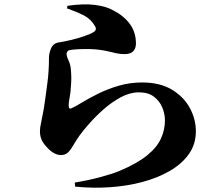

<svg xmlns="http://www.w3.org/2000/svg" viewBox="-20 -814 1040 894"><path d="M328 36Q390 26 446 11Q502 -4 536 -18Q619 -53 665 -90.5Q711 -128 729.5 -169Q748 -210 748 -253Q748 -284 735.5 -314Q723 -344 696.5 -364Q670 -384 627 -384Q585 -384 543 -361.5Q501 -339 463.5 -306Q426 -273 396 -239Q366 -205 349 -181Q334 -160 322.5 -139.5Q311 -119 298 -105.5Q285 -92 264 -92Q230 -92 196 -131Q180 -148 173 -165Q166 -182 166 -203Q166 -219 170.5 -238.5Q175 -258 181 -292Q185 -312 190 -348.5Q195 -385 200 -422.5Q205 -460 206 -483Q207 -500 207.5 -512Q208 -524 208 -545Q208 -567 218.5 -590.5Q229 -614 257 -617Q277 -620 309 -627.5Q341 -635 372 -645.5Q403 -656 418 -666Q432 -676 423 -691Q404 -725 371 -742Q338 -759 292 -775L294 -787Q371 -798 423 -791Q475 -784 507 -766Q556 -741 584.5 -702.5Q613 -664 613 -611Q613 -589 600.5 -575.5Q588 -562 559 -562Q540 -562 522 -566Q504 -570 485.5 -574.5Q467 -579 444 -582Q423 -585 397 -585.5Q371 -586 348.5 -585Q326 -584 313 -582Q299 -581 294.5 -575Q290 -569 290 -564Q290 -551 299 -533Q308 -515 310 -490Q312 -467 312 -450Q312 -433 310 -410Q309 -383 304 -358.5Q299 -334 300 -319Q301 -304 313 -310Q331 -318 363 -337.5Q395 -357 438.5 -378.5Q482 -400 533.5 -415Q585 -430 642 -430Q725 -430 780.5 -396.5Q836 -363 864 -311Q892 -259 892 -203Q892 -142 859 -96Q826 -50 769.5 -17.5Q713 15 640.5 34Q568 53 488.5 58Q409 63 330 55Z"/></svg>

Font: Noto Serif JP Black
Style: Regular
Weight: 900
Designer: Ryoko NISHIZUKA 西塚涼子 (kana & ideographs); Frank Grießhammer (Latin, Greek & Cyrillic); Wenlong ZHANG 张文龙 (bopomofo); San
Foundry: Adobe
Version: Version 2.003-H1;hotconv 1.1.1;makeotfexe 2.6.0